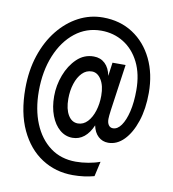

<svg xmlns="http://www.w3.org/2000/svg" viewBox="-81 -783 779 866"><g transform="rotate(10 308.0 -350.0)"><path d="M309.5 12Q230.5 12 167.5 -28.8Q104.5 -69.5 68 -147.2Q31.5 -225 31.5 -336Q31.5 -419 54.5 -488Q77.5 -557 117.8 -607Q158 -657 210.2 -684.5Q262.5 -712 321.5 -712Q400 -712 459 -673.5Q518 -635 550.8 -567.2Q583.5 -499.5 583.5 -412.5Q583.5 -339 564.5 -282Q545.5 -225 513.5 -192.2Q481.5 -159.5 441.5 -159.5Q415 -159.5 396 -177Q377 -194.5 370.5 -226.5Q355.5 -191 332.2 -172.2Q309 -153.5 279 -153.5Q246.5 -153.5 220.8 -175.2Q195 -197 180.2 -235.8Q165.5 -274.5 165.5 -324.5Q165.5 -374 183.5 -421.5Q201.5 -469 234 -500.2Q266.5 -531.5 311 -531.5Q342 -531.5 362.8 -511.8Q383.5 -492 390 -456.5L398.5 -518.5H458.5L428.5 -307Q426.5 -293.5 425.5 -282Q424.5 -270.5 424.5 -265.5Q424.5 -247.5 431.8 -237.5Q439 -227.5 451.5 -227.5Q472.5 -227.5 489.2 -251.2Q506 -275 516 -317Q526 -359 526 -414.5Q526 -488.5 499.5 -541.8Q473 -595 427.2 -623.5Q381.5 -652 324 -652Q256.5 -652 204.5 -611Q152.5 -570 123 -498.2Q93.5 -426.5 93.5 -335Q93.5 -251.5 120 -187.2Q146.5 -123 195.5 -86.5Q244.5 -50 312.5 -50Q340 -50 369.5 -55Q399 -60 423 -69L407.5 -0.5Q385.5 5.5 360.5 8.8Q335.5 12 309.5 12ZM292 -221.5Q317 -221.5 335.8 -241.5Q354.5 -261.5 364.5 -293.8Q374.5 -326 374.5 -362.5Q374.5 -409 357.2 -436.2Q340 -463.5 314.5 -463.5Q288.5 -463.5 269.8 -444.2Q251 -425 240.8 -393.2Q230.5 -361.5 230.5 -323.5Q230.5 -277 247.2 -249.2Q264 -221.5 292 -221.5Z"/></g></svg>

Font: Overpass Mono Medium
Style: Regular
Weight: 500
Monospace: yes
Designer: Delve Withrington, Dave Bailey
Foundry: Delve Fonts LLC
Version: Version 4.000